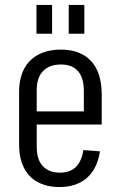

<svg xmlns="http://www.w3.org/2000/svg" viewBox="-20 -747 486 774"><path d="M220 7Q169 7 132 -13Q95 -33 76 -71.5Q57 -110 57 -164V-376Q57 -431 77 -469Q97 -507 135 -527Q173 -547 226 -547Q304 -547 347 -501Q390 -455 390 -366V-245H115V-298H331L318 -264V-381Q318 -433 294.5 -460Q271 -487 226 -487Q179 -487 153.5 -460.5Q128 -434 128 -384V-155Q128 -104 152.5 -77.5Q177 -51 221 -51Q262 -51 285.5 -73.5Q309 -96 316 -142L383 -137Q372 -66 330 -29.5Q288 7 220 7ZM190 -727V-611H127V-727ZM320 -727V-611H257V-727Z"/></svg>

Font: Pathway Extreme Condensed Light
Style: Regular
Weight: 300
Width: 3
Version: Version 1.001;gftools[0.9.26]